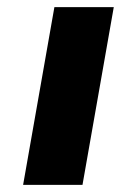

<svg xmlns="http://www.w3.org/2000/svg" viewBox="-20 -520 340 540"><path d="M133 -500H300L212 0H45Z"/></svg>

Font: Overused Grotesk ExtraBold
Style: Italic
Weight: 800
Italic angle: -10°
Version: Version 0.003